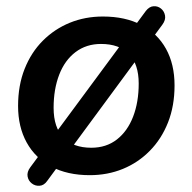

<svg xmlns="http://www.w3.org/2000/svg" viewBox="-20 -552 616 616"><path d="M268 10Q196 10 144.5 -17.5Q93 -45 65.5 -95Q38 -145 38 -212Q38 -278 59 -331Q80 -384 117.5 -421.5Q155 -459 204 -479Q253 -499 310 -499Q382 -499 433.5 -472Q485 -445 512.5 -395.5Q540 -346 540 -278Q540 -212 519 -159Q498 -106 460.5 -68Q423 -30 374 -10Q325 10 268 10ZM273 -78Q321 -78 355 -104.5Q389 -131 407 -177.5Q425 -224 425 -284Q425 -346 394 -378.5Q363 -411 304 -411Q257 -411 222.5 -385Q188 -359 170 -312.5Q152 -266 152 -206Q152 -143 183.5 -110.5Q215 -78 273 -78ZM131 29Q121 43 107 44Q93 45 82 36.5Q71 28 68.5 14Q66 0 77 -15L448 -517Q459 -531 472.5 -532Q486 -533 496.5 -524.5Q507 -516 509.5 -502Q512 -488 501 -473Z"/></svg>

Font: Nunito ExtraLight
Style: Bold Italic
Weight: 700
Italic angle: -9°
Version: Version 3.602